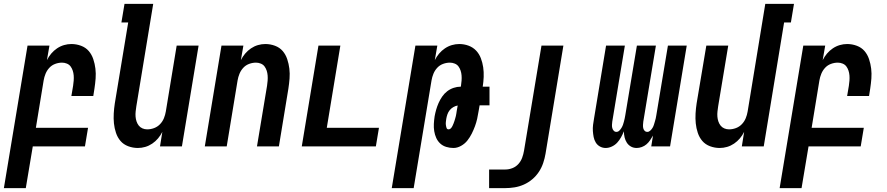

<svg xmlns="http://www.w3.org/2000/svg" viewBox="-53 -755 4573 990"><path d="M-33 215 89 -520H202L189 -445Q198 -463 211 -478.5Q224 -494 241 -505.5Q258 -517 277 -522.5Q296 -528 315 -528Q341 -528 365 -519Q389 -510 404.5 -492Q420 -474 428 -450Q436 -426 439 -401Q442 -376 440 -350Q438 -324 434 -298L428 -260H315L324 -313Q326 -326 327 -339.5Q328 -353 327 -366Q326 -379 322 -391Q318 -403 311 -412.5Q304 -422 292 -427Q280 -432 267 -432Q249 -432 231.5 -425.5Q214 -419 201.5 -405.5Q189 -392 182 -375Q175 -358 172 -340L132 -96H401L385 0H116L80 215Z M658 8Q632 8 608 -1Q584 -10 568.5 -28Q553 -46 545 -70Q537 -94 534.5 -119Q532 -144 533.5 -170Q535 -196 539 -222L608 -639H573L589 -735H737L650 -207Q648 -194 646.5 -180.5Q645 -167 646 -154Q647 -141 651 -129Q655 -117 662.5 -107.5Q670 -98 681.5 -93Q693 -88 706 -88Q724 -88 741.5 -94.5Q759 -101 772 -114.5Q785 -128 792 -145Q799 -162 802 -180L858 -520H971L885 0H772L784 -75Q775 -57 762 -41.5Q749 -26 732 -14.5Q715 -3 696 2.5Q677 8 658 8Z M1003 0 1089 -520H1202L1189 -445Q1198 -463 1211 -478.5Q1224 -494 1241 -505.5Q1258 -517 1277 -522.5Q1296 -528 1315 -528Q1341 -528 1365 -519Q1389 -510 1404.5 -492Q1420 -474 1428 -450Q1436 -426 1439 -401Q1442 -376 1440 -350Q1438 -324 1434 -298L1385 0H1272L1324 -313Q1326 -326 1327 -339.5Q1328 -353 1327 -366Q1326 -379 1322 -391Q1318 -403 1311 -412.5Q1304 -422 1292 -427Q1280 -432 1267 -432Q1249 -432 1231.5 -425.5Q1214 -419 1201.5 -405.5Q1189 -392 1182 -375Q1175 -358 1172 -340L1116 0Z M1503 0 1589 -520H1702L1632 -96H1901L1885 0Z M1967 215 2089 -520H2202L2189 -445Q2198 -463 2211 -478.5Q2224 -494 2241 -505.5Q2258 -517 2277 -522.5Q2296 -528 2315 -528Q2340 -528 2363 -519.5Q2386 -511 2402 -494Q2418 -477 2426.5 -454.5Q2435 -432 2438.5 -408Q2442 -384 2441 -358.5Q2440 -333 2436 -308H2471V-212H2420L2415 -183Q2412 -163 2407.5 -143Q2403 -123 2396 -104Q2389 -85 2379.5 -66Q2370 -47 2357 -30.5Q2344 -14 2324.5 -3Q2305 8 2285 8Q2266 8 2248 2.5Q2230 -3 2217 -15Q2204 -27 2196.5 -43.5Q2189 -60 2186 -78.5Q2183 -97 2184 -116Q2185 -135 2188 -155Q2191 -172 2196 -189.5Q2201 -207 2208.5 -224Q2216 -241 2227 -257Q2238 -273 2253 -284.5Q2268 -296 2286 -302Q2304 -308 2321 -308H2323L2324 -313Q2326 -326 2327 -339.5Q2328 -353 2327 -366Q2326 -379 2322 -391Q2318 -403 2311 -412.5Q2304 -422 2292 -427Q2280 -432 2267 -432Q2249 -432 2231.5 -425.5Q2214 -419 2201.5 -405.5Q2189 -392 2182 -375Q2175 -358 2172 -340L2080 215ZM2260 -88Q2267 -88 2272 -93.5Q2277 -99 2280 -105.5Q2283 -112 2285.5 -118Q2288 -124 2290 -130.5Q2292 -137 2294 -143.5Q2296 -150 2297.5 -156.5Q2299 -163 2300 -169.5Q2301 -176 2302 -183L2307 -211Q2295 -209 2284 -202.5Q2273 -196 2265.5 -186.5Q2258 -177 2254 -165.5Q2250 -154 2248 -142Q2247 -134 2246 -126.5Q2245 -119 2246 -111Q2247 -103 2249.5 -95.5Q2252 -88 2260 -88Z M2469 215V119H2553Q2571 119 2589 112Q2607 105 2620 90.5Q2633 76 2639.5 58Q2646 40 2649 22L2739 -520H2852L2760 37Q2756 61 2748 85Q2740 109 2726 130.5Q2712 152 2692 169Q2672 186 2648.5 196.5Q2625 207 2600.5 211Q2576 215 2552 215Z M3070 8Q3054 8 3040.5 0.5Q3027 -7 3019 -20Q3011 -33 3008 -48.5Q3005 -64 3004 -79.5Q3003 -95 3005 -111.5Q3007 -128 3010 -144L3072 -520H3169L3104 -128Q3103 -120 3102.5 -111.5Q3102 -103 3104 -95Q3106 -87 3111.5 -81Q3117 -75 3125 -75Q3134 -75 3140.5 -81.5Q3147 -88 3151.5 -95.5Q3156 -103 3159 -111Q3162 -119 3164 -127.5Q3166 -136 3168 -144Q3170 -152 3171 -160L3231 -520H3329L3264 -128Q3263 -120 3262.5 -111.5Q3262 -103 3263.5 -95Q3265 -87 3270.5 -81Q3276 -75 3285 -75Q3293 -75 3300 -81.5Q3307 -88 3311.5 -95.5Q3316 -103 3318.5 -111Q3321 -119 3323.5 -127.5Q3326 -136 3328 -144Q3330 -152 3331 -160L3391 -520H3488L3402 0H3305L3314 -56Q3307 -44 3299 -32Q3291 -20 3280.5 -11Q3270 -2 3256.5 3Q3243 8 3230 8Q3213 8 3200 0.5Q3187 -7 3179 -19.5Q3171 -32 3167.5 -47Q3164 -62 3164 -78Q3158 -63 3149.5 -47.5Q3141 -32 3129.5 -19.5Q3118 -7 3102 0.5Q3086 8 3070 8Z M3658 8Q3632 8 3608 -1Q3584 -10 3568.5 -28Q3553 -46 3545 -70Q3537 -94 3534.5 -119Q3532 -144 3533.5 -170Q3535 -196 3539 -222L3589 -520H3702L3650 -207Q3648 -194 3646.5 -180.5Q3645 -167 3646 -154Q3647 -141 3651 -129Q3655 -117 3662.5 -107.5Q3670 -98 3681.5 -93Q3693 -88 3706 -88Q3724 -88 3741.5 -94.5Q3759 -101 3772 -114.5Q3785 -128 3792 -145Q3799 -162 3802 -180L3893 -735H4041L4025 -639H3990L3885 0H3772L3784 -75Q3775 -57 3762 -41.5Q3749 -26 3732 -14.5Q3715 -3 3696 2.5Q3677 8 3658 8Z M3967 215 4089 -520H4202L4189 -445Q4198 -463 4211 -478.5Q4224 -494 4241 -505.5Q4258 -517 4277 -522.5Q4296 -528 4315 -528Q4341 -528 4365 -519Q4389 -510 4404.5 -492Q4420 -474 4428 -450Q4436 -426 4439 -401Q4442 -376 4440 -350Q4438 -324 4434 -298L4428 -260H4315L4324 -313Q4326 -326 4327 -339.5Q4328 -353 4327 -366Q4326 -379 4322 -391Q4318 -403 4311 -412.5Q4304 -422 4292 -427Q4280 -432 4267 -432Q4249 -432 4231.5 -425.5Q4214 -419 4201.5 -405.5Q4189 -392 4182 -375Q4175 -358 4172 -340L4132 -96H4401L4385 0H4116L4080 215Z"/></svg>

Font: Iosevka Oblique
Style: Bold
Weight: 700
Italic angle: -9°
Monospace: yes
Designer: Belleve Invis
Foundry: Belleve Invis
Version: Version 32.5.0; ttfautohint (v1.8.4)